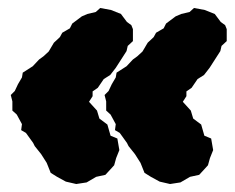

<svg xmlns="http://www.w3.org/2000/svg" viewBox="-20 -497 588 481"><path d="M257 -210 246 -220V-243L242 -259L252 -269L260 -286L270 -303L272 -315L297 -331L313 -348L324 -356L337 -368L350 -390L365 -404L371 -415L390 -426L396 -438L420 -456L434 -462L455 -467L466 -477L493 -472L518 -462L533 -442L544 -434L548 -424V-394L535 -382L532 -369L523 -355L505 -327L491 -309L475 -299L460 -277L447 -268V-256L438 -242L458 -220L464 -200L484 -185L492 -157L509 -150L514 -121L506 -101L501 -83L491 -72L479 -59L456 -54L432 -40L406 -36L380 -42L358 -54L342 -64L332 -89L318 -111L302 -131L298 -139L280 -164L268 -171L270 -186ZM22 -210 11 -220V-243L7 -259L17 -269L25 -286L35 -303L37 -315L62 -331L78 -348L89 -356L102 -368L115 -390L130 -404L136 -415L155 -426L161 -438L185 -456L199 -462L220 -467L231 -477L258 -472L283 -462L298 -442L309 -434L313 -424V-394L300 -382L297 -369L288 -355L270 -327L256 -309L240 -299L225 -277L212 -268V-256L203 -242L223 -220L229 -200L249 -185L257 -157L274 -150L279 -121L271 -101L266 -83L256 -72L244 -59L221 -54L197 -40L171 -36L145 -42L123 -54L107 -64L97 -89L83 -111L67 -131L63 -139L45 -164L33 -171L35 -186Z"/></svg>

Font: Winky Rough ExtraBold
Style: Italic
Weight: 800
Italic angle: -8.97852°
Designer: Simon Atzbach
Foundry: typofactur
Version: Version 1.206; ttfautohint (v1.8.4.7-5d5b)